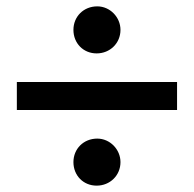

<svg xmlns="http://www.w3.org/2000/svg" viewBox="-20 -555 610 604"><path d="M359 -461C359 -501 326 -535 286 -535C243 -535 211 -503 211 -461C211 -419 242 -387 284 -387C326 -387 359 -419 359 -461ZM537 -209V-297H33V-209ZM359 -45C359 -85 326 -119 286 -119C243 -119 211 -87 211 -45C211 -3 242 29 284 29C326 29 359 -3 359 -45Z"/></svg>

Font: XITS
Style: Bold Italic
Weight: 700
Italic angle: -16.33°
Designer: MicroPress Inc., with final additions and corrections provided by Coen Hoffman, Elsevier (retired)
Version: Version 1.105